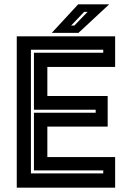

<svg xmlns="http://www.w3.org/2000/svg" viewBox="-20 -868 610 888"><path d="M57.5 0V-700H512.5V-558.5H199V-424H478V-282.5H199V-141.5H512.5V0ZM123 -66H457.5V-80H137V-346.5H422.5V-360.5H137V-624H457.5V-638H123ZM219.5 -716 341.5 -848H485L343 -716ZM309 -750H324L385 -813H369Z"/></svg>

Font: Tourney Thin
Style: Bold
Weight: 700
Version: Version 1.015